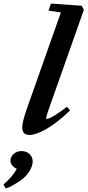

<svg xmlns="http://www.w3.org/2000/svg" viewBox="-146 -745 491 1076"><path d="M19 11.2Q-21.5 11.2 -21.5 -30.3Q-21.5 -63 7.3 -143.6L195.3 -675.3L125.5 -685.5L139.6 -725.1L311 -712.9L324.2 -690.4L131.8 -146Q112.8 -93.3 112.8 -82.5Q112.8 -78.6 117.2 -78.6Q122.6 -78.6 135 -84.2Q147.5 -89.8 172.4 -106Q197.3 -122.1 229 -146.5L246.6 -126Q172.9 -55.7 114 -22.2Q55.2 11.2 19 11.2ZM-114.3 310.5 -126.5 288.6Q-79.6 250 -51.8 201.2Q-87.4 183.6 -87.4 155.3Q-87.4 133.8 -69.3 117.7Q-51.3 101.6 -25.4 101.6Q1.5 101.6 19.3 118.2Q37.1 134.8 37.1 159.7Q37.1 185.1 18.8 214.8Q0.5 244.6 -31.2 266.6Q-90.8 307.1 -114.3 310.5Z"/></svg>

Font: Elstob Grade
Style: Italic
Weight: 400
Italic angle: -20°
Designer: Peter S. Baker
Version: Version 1.015